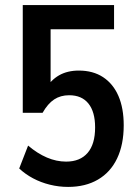

<svg xmlns="http://www.w3.org/2000/svg" viewBox="-20 -725 538 755"><path d="M248 10Q211 10 175.8 1.2Q140.5 -7.5 110 -23.8Q79.5 -40 55.5 -62.5L90.5 -152.5Q127 -121.5 164.5 -105.5Q202 -89.5 240 -89.5Q295 -89.5 324.5 -123.8Q354 -158 354 -224Q354 -285 327.8 -317.8Q301.5 -350.5 252 -350.5Q218 -350.5 193 -334Q168 -317.5 147.5 -281.5H69.5V-705H428.5V-610H179V-372.5H157Q179.5 -410 212.2 -428.8Q245 -447.5 290 -447.5Q346 -447.5 385.5 -421.5Q425 -395.5 445.8 -347.5Q466.5 -299.5 466.5 -232.5Q466.5 -156.5 440.5 -102Q414.5 -47.5 365.2 -18.8Q316 10 248 10Z"/></svg>

Font: Nunito Sans 12pt ExtraLight Condensed
Style: Regular
Weight: 200
Width: 3
Version: Version 3.101;gftools[0.9.27]